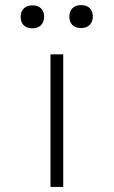

<svg xmlns="http://www.w3.org/2000/svg" viewBox="-20 -733 448 753"><path d="M178 0V-520H228V0ZM298 -623Q276 -623 264 -635Q252 -647 252 -668Q252 -688 264 -700.5Q276 -713 298 -713Q320 -713 332 -701Q344 -689 344 -668Q344 -648 332 -635.5Q320 -623 298 -623ZM107 -622Q85 -622 73 -634Q61 -646 61 -667Q61 -687 73 -699.5Q85 -712 107 -712Q129 -712 141 -700Q153 -688 153 -667Q153 -647 141 -634.5Q129 -622 107 -622Z"/></svg>

Font: Lexend Tera ExtraLight
Style: Regular
Weight: 250
Designer: Bonnie Shaver-Troup, Thomas Jockin
Foundry: Lexend
Version: Version 1.007